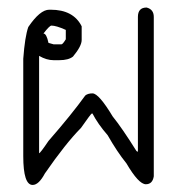

<svg xmlns="http://www.w3.org/2000/svg" viewBox="-20 -497 487 520"><path d="M377 -476.6Q396.5 -471.7 396.5 -451.2V-19.5Q393.1 2 375 2Q355.5 2 322.3 -54.7Q297.4 -85.4 271.5 -130.9Q245.1 -161.1 230.5 -189.5H228.5Q226.6 -189.5 199.2 -150.4Q157.7 -108.4 101.6 -27.3Q85 3.9 68.4 3.9Q43 3.9 43 -74.2V-337.9Q47.4 -397.5 56.6 -423.8Q88.4 -470.7 113.3 -470.7H117.2Q178.7 -470.7 201.2 -425.8V-388.7Q201.2 -372.1 177.7 -343.8Q165.5 -334 140.6 -334H125Q106 -334 85.9 -345.7V-82Q88.9 -82 111.3 -115.2Q174.3 -187.5 210.9 -238.3Q217.8 -244.1 230.5 -244.1Q247.6 -244.1 285.2 -181.6Q310.5 -150.4 349.6 -87.9L353.5 -85.9V-451.2Q353.5 -476.6 377 -476.6ZM97.7 -406.2Q106 -406.2 111.3 -380.9L125 -377H146.5Q149.9 -377 158.2 -390.6V-416Q132.3 -427.7 119.1 -427.7Q113.8 -427.2 97.7 -406.2Z"/></svg>

Font: CEF Fonts CJK
Style: Regular
Weight: 400
Designer: PartyBoss (派对大魔王)
Version: Release 2.25